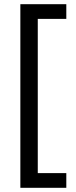

<svg xmlns="http://www.w3.org/2000/svg" viewBox="-20 -736 363 915"><path d="M296 159H77V-716H296V-646H160V89H296Z"/></svg>

Font: Noto Sans Khmer SemiCondensed
Style: Regular
Weight: 400
Width: 4
Designer: Danh Hong and the Monotype Design Team
Foundry: Monotype Imaging Inc.
Version: Version 2.004